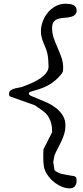

<svg xmlns="http://www.w3.org/2000/svg" viewBox="-20 -754 446 1033"><path d="M212.9 81.5Q212.9 78.1 212.9 72.8Q212.9 67.4 213.4 62Q213.4 56.2 213.9 49.3L260.3 -42.5V-51.8Q260.3 -81.1 249.3 -108.6Q238.3 -136.2 213.9 -154.8Q209.5 -158.2 201.9 -163.6Q194.3 -168.9 187 -174.1Q179.7 -179.2 174.1 -183.1Q168.5 -187 168 -187.5L37.1 -233.9Q30.3 -236.3 29.5 -240.7Q28.8 -245.1 28.8 -249.5Q28.8 -260.7 36.4 -266.8Q43.9 -272.9 54.7 -276.4Q65.4 -279.8 76.9 -281.5Q88.4 -283.2 96.2 -285.6Q106.9 -289.6 122.1 -295.4Q137.2 -301.3 153.3 -308.6Q169.4 -315.9 185.1 -325.2Q200.7 -334.5 213.4 -345.5Q226.1 -356.4 233.6 -369.1Q241.2 -381.8 241.2 -396.5Q241.2 -414.1 239.5 -434.3Q237.8 -454.6 233.9 -469.7Q230 -484.9 224.1 -498.8Q218.3 -512.7 212.9 -526.4Q207.5 -540 203.9 -554.4Q200.2 -568.8 200.2 -585.4Q200.2 -612.3 210 -638.7Q219.7 -665 237.3 -686.3Q254.9 -707.5 279.1 -720.7Q303.2 -733.9 332 -733.9Q341.3 -733.9 351.8 -732.9Q362.3 -731.9 371.3 -728.3Q380.4 -724.6 386.2 -717.5Q392.1 -710.4 392.1 -698.7Q392.1 -696.3 392.1 -691.9Q392.1 -687.5 391.1 -686.5Q385.3 -672.9 373.3 -667.5Q361.3 -662.1 346.9 -660.2Q332.5 -658.2 317.1 -657.2Q301.8 -656.2 289.1 -651.4Q276.4 -646.5 268.3 -635.5Q260.3 -624.5 260.3 -602.5Q260.3 -573.7 269.5 -547.9Q278.8 -522 290 -496.6Q301.3 -471.2 310.5 -445.1Q319.8 -418.9 319.8 -390.6Q319.8 -380.9 319.1 -374.3Q318.4 -367.7 313 -358.9Q294.9 -335.9 276.1 -320.3Q257.3 -304.7 236.6 -293.7Q215.8 -282.7 192.4 -274.9Q168.9 -267.1 142.1 -259.8Q140.6 -258.8 138.4 -256.8Q136.2 -254.9 135.3 -253.9V-249.5Q135.3 -243.2 149.9 -236.8Q164.6 -230.5 186.3 -221.9Q208 -213.4 233.6 -201.7Q259.3 -189.9 281 -173.1Q302.7 -156.2 317.4 -133.1Q332 -109.9 332 -78.6Q332 -55.7 326.2 -35.6Q320.3 -15.6 311.5 3.7Q302.7 22.9 292.2 42.2Q281.7 61.5 272.9 82.5Q272.9 83 272.2 86.9Q271.5 90.8 270.5 95.9Q269.5 101.1 268.6 106.2Q267.6 111.3 267.1 114.3Q267.1 115.2 266.6 116.2Q266.1 117.2 266.1 118.2L267.1 121.1Q267.6 125 268.6 131.3Q269.5 137.7 270.5 143.8Q271.5 149.9 272.2 154.8Q272.9 159.7 272.9 160.2Q272.9 161.1 275.6 163.8Q278.3 166.5 279.8 167.5Q281.7 168.5 285.9 170.7Q290 172.9 294.2 175Q298.3 177.2 301.8 178.7Q305.2 180.2 306.2 180.2Q310.1 181.2 320.3 183.3Q330.6 185.5 342 187.5Q353.5 189.5 363.8 191.2Q374 192.9 377.9 193.4Q389.2 197.3 390.6 204.1Q392.1 210.9 392.1 219.2Q392.1 235.8 383.1 247.6Q374 259.3 356 259.3Q335 259.3 314 251Q293 242.7 274.7 228.8Q256.3 214.8 242.4 197Q228.5 179.2 221.2 160.2Q217.8 151.9 216.1 141.6Q214.4 131.3 213.6 120.8Q212.9 110.4 212.9 100.1Q212.9 89.8 212.9 81.5Z"/></svg>

Font: IM FELL English
Style: Regular
Weight: 400
Designer: Igino Marini
Foundry: Igino Marini
Version: 3.00